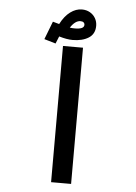

<svg xmlns="http://www.w3.org/2000/svg" viewBox="-61 -972 722 1018"><g transform="rotate(5 300.0 -463.0)"><path d="M356.5 -725V0H250V-725ZM148.5 -752.5 185.5 -848.5 219.5 -839Q242 -882.5 271.8 -904.5Q301.5 -926.5 333.5 -926.5Q357.5 -926.5 376.2 -915.8Q395 -905 405.5 -886.8Q416 -868.5 416 -846.5Q416 -803 382.8 -782Q349.5 -761 297.5 -761Q267 -761 225.5 -773.5L209.5 -734.5ZM353.5 -847Q353.5 -854 348 -859Q342.5 -864 331 -864Q303 -864 277.5 -825Q289.5 -823 303 -823Q329 -823 341.2 -828.8Q353.5 -834.5 353.5 -847Z"/></g></svg>

Font: JuliaMono
Style: Bold
Weight: 700
Monospace: yes
Designer: cormullion
Foundry: corm
Version: Version 0.055; ttfautohint (v1.8.4)